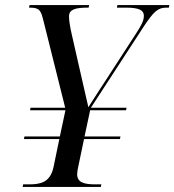

<svg xmlns="http://www.w3.org/2000/svg" viewBox="-20 -734 685 754"><path d="M69 0H376L378 -10H355C313 -10 283 -16 283 -50C283 -56 285 -70 287 -78L310 -188H451L453 -198H312L334 -301H475L477 -311H337L542 -626C584 -690 600 -704 634 -704H643L645 -714H441L439 -704H475C526 -704 545 -694 545 -672C545 -651 533 -632 516 -605L400 -426C383 -400 351 -351 327 -313C315 -364 304 -415 292 -466L262 -598C255 -628 251 -654 251 -670C251 -698 279 -704 324 -704H328L330 -714H96L94 -704H98C137 -704 141 -691 151 -651L236 -311H100L98 -301H237L215 -198H76L74 -188H213L190 -77C177 -17 138 -10 94 -10H71Z"/></svg>

Font: Noto Serif Display
Style: Italic
Weight: 400
Italic angle: -12°
Designer: Monotype Design Team
Foundry: Monotype Imaging Inc.
Version: Version 2.009